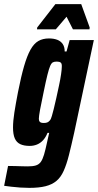

<svg xmlns="http://www.w3.org/2000/svg" viewBox="-55 -704 474 929"><path d="M87 205Q66 205 43 203.5Q20 202 0 199.5Q-20 197 -35 195L-16 99Q1 99 18.5 99.5Q36 100 52 100.5Q68 101 80 101Q104 101 118.5 96.5Q133 92 142 80Q151 68 158 44.5Q165 21 173 -17Q176 -30 178.5 -41.5Q181 -53 183 -61H175Q166 -39 153 -25Q140 -11 123.5 -4.5Q107 2 89 2Q61 2 43 -6.5Q25 -15 16.5 -34.5Q8 -54 8 -87Q8 -118 14.5 -159.5Q21 -201 32 -258Q47 -334 61.5 -384Q76 -434 92.5 -463.5Q109 -493 130.5 -505.5Q152 -518 182 -518Q205 -518 222 -511.5Q239 -505 248.5 -491Q258 -477 258 -455H267L282 -510H399L304 -62Q290 1 278.5 46.5Q267 92 253 123Q239 154 218 171.5Q197 189 165.5 197Q134 205 87 205ZM157 -109Q167 -109 173.5 -111.5Q180 -114 186 -121Q192 -128 196 -143Q199 -153 205 -176.5Q211 -200 217.5 -230Q224 -260 230.5 -290Q237 -320 240.5 -344.5Q244 -369 244 -380Q245 -396 239 -401Q233 -406 220 -406Q208 -406 201 -402.5Q194 -399 188 -385.5Q182 -372 174.5 -342Q167 -312 156 -258Q145 -207 139 -174Q133 -141 133 -130Q133 -121 136 -116.5Q139 -112 144.5 -110.5Q150 -109 157 -109ZM124 -562 125 -571 213 -684H338L379 -571L378 -562H298L267 -623L215 -562Z"/></svg>

Font: Saira ExtraCondensed ExtraBold
Style: Italic
Weight: 800
Width: 2
Italic angle: -12°
Designer: Hector Gatti with collaboration of the Omnibus-Type team
Foundry: Omnibus-Type
Version: Version 1.101